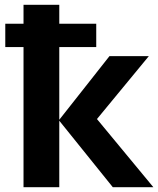

<svg xmlns="http://www.w3.org/2000/svg" viewBox="-20 -780 660 800"><path d="M227 -760V-681H381V-584H227V-281L436 -546H600L384 -284L619 0H450L227 -277V0H78V-584H2V-681H78V-760Z"/></svg>

Font: Noto IKEA Simplified Chinese
Style: Bold
Weight: 700
Designer: Monotype Design Team
Foundry: Monotype Imaging Inc.
Version: Version 1.100